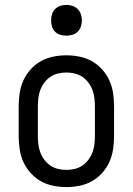

<svg xmlns="http://www.w3.org/2000/svg" viewBox="-20 -753 540 781"><path d="M250 8Q223 8 196 2.5Q169 -3 146 -16Q123 -29 104.5 -49.5Q86 -70 75 -94.5Q64 -119 60 -146Q56 -173 56 -200V-320Q56 -347 60 -374Q64 -401 75 -425.5Q86 -450 104.5 -470.5Q123 -491 146 -504Q169 -517 196 -522.5Q223 -528 250 -528Q277 -528 304 -522.5Q331 -517 354 -504Q377 -491 395.5 -470.5Q414 -450 425 -425.5Q436 -401 440 -374Q444 -347 444 -320V-200Q444 -173 440 -146Q436 -119 425 -94.5Q414 -70 395.5 -49.5Q377 -29 354 -16Q331 -3 304 2.5Q277 8 250 8ZM250 -62Q267 -62 284 -66Q301 -70 315 -79.5Q329 -89 339.5 -103Q350 -117 356 -133Q362 -149 364 -166Q366 -183 366 -200V-320Q366 -337 364 -354Q362 -371 356 -387Q350 -403 339.5 -417Q329 -431 315 -440.5Q301 -450 284 -454Q267 -458 250 -458Q233 -458 216 -454Q199 -450 185 -440.5Q171 -431 160.5 -417Q150 -403 144 -387Q138 -371 136 -354Q134 -337 134 -320V-200Q134 -183 136 -166Q138 -149 144 -133Q150 -117 160.5 -103Q171 -89 185 -79.5Q199 -70 216 -66Q233 -62 250 -62ZM250 -608Q237 -608 225 -611.5Q213 -615 204 -624Q195 -633 191.5 -645Q188 -657 188 -670Q188 -683 191.5 -695Q195 -707 204 -716Q213 -725 225 -729Q237 -733 250 -733Q263 -733 275 -729Q287 -725 296 -716Q305 -707 309 -695Q313 -683 313 -670Q313 -657 309 -645Q305 -633 296 -624Q287 -615 275 -611.5Q263 -608 250 -608Z"/></svg>

Font: Iosevka SS18
Style: Regular
Weight: 400
Monospace: yes
Designer: Belleve Invis
Foundry: Belleve Invis
Version: Version 25.1.1; ttfautohint (v1.8.4)